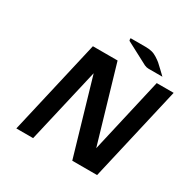

<svg xmlns="http://www.w3.org/2000/svg" viewBox="-186 -1039 1212 1219"><g transform="rotate(30 420.0 -429.5)"><path d="M430 -859H540Q565 -859 585.5 -854Q606 -849 626 -836Q646 -823 657.5 -813.5Q669 -804 692.5 -781Q716 -758 727 -748H625Q610 -748 595 -755L432 -841Q428 -851 430 -859ZM88 0 248 -695H429L590 -145L716 -695H840L680 0H498L338 -549L211 0Z"/></g></svg>

Font: Coval
Style: ExtraBold Italic
Weight: 800
Foundry: Context Ltd
Version: Version 001.000